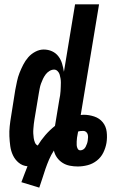

<svg xmlns="http://www.w3.org/2000/svg" viewBox="-20 -755 540 880"><path d="M78 80Q85 61 92 43Q99 25 106 7Q83 5 66 -9Q49 -23 39.5 -43Q30 -63 27 -85.5Q24 -108 23 -130.5Q22 -153 24.5 -176.5Q27 -200 31 -223L50 -343Q54 -363 58 -382.5Q62 -402 69.5 -421Q77 -440 86.5 -458.5Q96 -477 109.5 -492.5Q123 -508 142 -518Q161 -528 180 -528Q201 -528 218.5 -520Q236 -512 247.5 -497Q259 -482 264.5 -463.5Q270 -445 273 -426L324 -735H434L350 -228Q353 -228 356.5 -228.5Q360 -229 363 -229Q388 -229 412 -221Q436 -213 451 -194.5Q466 -176 469 -150.5Q472 -125 468 -100Q464 -77 453.5 -55.5Q443 -34 424 -19Q405 -4 382 2Q359 8 336 8Q318 8 300 4.5Q282 1 267 -8.5Q252 -18 241.5 -32.5Q231 -47 227 -65Q214 -45 205 -24Q196 -3 188.5 18.5Q181 40 174.5 61.5Q168 83 160 105ZM153 -88Q168 -113 188 -136Q208 -159 232 -178L252 -299Q254 -308 255.5 -318Q257 -328 257.5 -337.5Q258 -347 258.5 -357Q259 -367 259 -376.5Q259 -386 257.5 -395Q256 -404 253.5 -413Q251 -422 244 -429Q237 -436 228 -436Q217 -436 206.5 -429.5Q196 -423 189 -413.5Q182 -404 177 -393.5Q172 -383 168 -372Q164 -361 162 -350Q160 -339 158 -328L138 -208Q136 -198 135 -187Q134 -176 133 -165Q132 -154 132.5 -143.5Q133 -133 134.5 -122.5Q136 -112 140 -102Q144 -92 153 -88ZM348 -66Q356 -66 362.5 -70.5Q369 -75 372.5 -82Q376 -89 378.5 -96Q381 -103 382 -110Q383 -118 383.5 -125Q384 -132 382 -139Q380 -146 374.5 -150.5Q369 -155 362 -155Q356 -155 350 -154.5Q344 -154 338 -152L333 -124Q332 -115 331.5 -106.5Q331 -98 331.5 -89.5Q332 -81 336 -73.5Q340 -66 348 -66Z"/></svg>

Font: Iosevka Term Curly Extrabold
Style: Italic
Weight: 800
Italic angle: -9°
Designer: Belleve Invis
Foundry: Belleve Invis
Version: Version 32.3.0